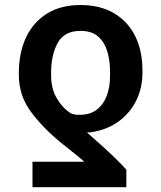

<svg xmlns="http://www.w3.org/2000/svg" viewBox="-20 -573 651 776"><path d="M490.7 183.6H111.3V80.6H320.3Q309.6 69.8 282.7 48.8Q255.9 27.8 228.5 5.4Q152.3 -56.6 104.2 -122.3Q56.2 -188 56.2 -268.6V-278.3Q56.2 -359.9 85.2 -421.6Q114.3 -483.4 169.9 -518.1Q225.6 -552.7 305.2 -552.7Q384.8 -552.7 440.9 -519.5Q497.1 -486.3 526.4 -427Q555.7 -367.7 555.7 -289.6V-279.8Q555.7 -215.3 529.5 -164.3Q503.4 -113.3 457 -80.6Q410.6 -47.9 351.1 -39.1Q341.3 -37.6 331.5 -37.6Q356 -16.1 386 10.7Q416 37.6 444.1 64.7Q472.2 91.8 490.7 112.8ZM424.8 -268.6V-278.3Q425.3 -325.2 414.1 -363.8Q402.8 -402.3 376.7 -425.3Q350.6 -448.2 305.2 -448.2Q240.2 -448.2 213.4 -399.9Q186.5 -351.6 186.5 -278.3V-268.6Q186.5 -212.9 211.2 -172.9Q235.8 -132.8 268.6 -113.8Q280.8 -108.9 301.3 -108.9Q345.2 -108.9 372.6 -130.9Q399.9 -152.8 412.6 -189Q425.3 -225.1 424.8 -268.6Z"/></svg>

Font: Inter SemiBold
Style: Regular
Weight: 600
Designer: Rasmus Andersson
Foundry: rsms
Version: Version 4.001;git-9221beed3